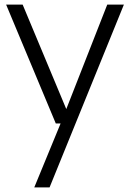

<svg xmlns="http://www.w3.org/2000/svg" viewBox="-20 -570 586 840"><path d="M522 -549.8 196.8 250H129.9L245.1 -29.8H224.1L6.8 -549.8H79.1L270 -92.8L449.2 -549.8Z"/></svg>

Font: Oakes Grotesk
Style: Light
Weight: 300
Designer: Samuel Oakes
Foundry: Samuel Oakes
Version: Version 1.0 | wf-rip DC20170320